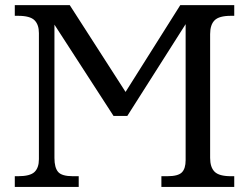

<svg xmlns="http://www.w3.org/2000/svg" viewBox="-20 -734 978 754"><path d="M613.8 0V-42H637.2Q679.2 -42 694.1 -56.9Q709 -71.8 709 -105V-639.2L480 -278.8H425.8L193.8 -637.2V-113.8Q193.8 -75.7 208.3 -58.8Q222.7 -42 266.1 -42H289.1V0H38.1V-42H50.8Q98.1 -42 115.5 -58.6Q132.8 -75.2 132.8 -108.9V-604Q132.8 -637.2 115.5 -654.5Q98.1 -671.9 50.8 -671.9H38.1V-713.9H253.9L473.1 -373L688 -713.9H899.9V-671.9H887.2Q840.3 -671.9 822.8 -654.3Q805.2 -636.7 805.2 -600.1V-113.8Q805.2 -77.1 822.8 -59.6Q840.3 -42 887.2 -42H899.9V0Z"/></svg>

Font: Noto Serif
Style: Regular
Weight: 400
Designer: Monotype Design team
Foundry: Monotype Imaging Inc.
Version: Version 1.02